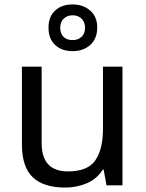

<svg xmlns="http://www.w3.org/2000/svg" viewBox="-20 -837 658 867"><path d="M533 -536V0H461L448 -71H444Q418 -29 372 -9.5Q326 10 274 10Q177 10 128 -36.5Q79 -83 79 -185V-536H168V-191Q168 -63 287 -63Q376 -63 410.5 -113Q445 -163 445 -257V-536ZM308 -606Q259 -606 229 -634Q199 -662 199 -712Q199 -762 229 -789.5Q259 -817 308 -817Q355 -817 387 -789.5Q419 -762 419 -713Q419 -662 387.5 -634Q356 -606 308 -606ZM308 -656Q333 -656 348.5 -671Q364 -686 364 -712Q364 -738 348 -753Q332 -768 308 -768Q284 -768 268 -753Q252 -738 252 -712Q252 -686 266.5 -671Q281 -656 308 -656Z"/></svg>

Font: Noto Sans Tagalog
Style: Regular
Weight: 400
Designer: Monotype Design Team
Foundry: Monotype Imaging Inc.
Version: Version 2.001; ttfautohint (v1.8.4.7-5d5b)